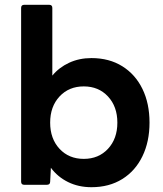

<svg xmlns="http://www.w3.org/2000/svg" viewBox="-20 -770 681 800"><path d="M361 10Q307 10 263.5 -11.5Q220 -33 192 -71L189 -13Q189 0 175 0H81Q68 0 68 -13V-737Q68 -750 81 -750H185Q198 -750 198 -737V-455Q226 -489 268 -508.5Q310 -528 361 -528Q435 -528 489.5 -494Q544 -460 573.5 -399.5Q603 -339 603 -259Q603 -180 573.5 -119Q544 -58 489.5 -24Q435 10 361 10ZM329 -108Q391 -108 430 -150Q469 -192 469 -259Q469 -326 430 -368Q391 -410 329 -410Q267 -410 228 -368Q189 -326 189 -259Q189 -192 228 -150Q267 -108 329 -108Z"/></svg>

Font: LINE Seed Sans
Style: Bold
Weight: 700
Designer: LINE VX Design & Dalton Maag Ltd & Sandoll Inc
Foundry: Dalton Maag Ltd
Version: Version 1.003